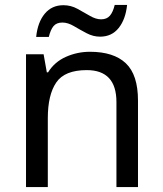

<svg xmlns="http://www.w3.org/2000/svg" viewBox="-20 -755 658 775"><path d="M343 -546Q439 -546 488 -499.5Q537 -453 537 -349V0H450V-343Q450 -472 330 -472Q241 -472 207 -422Q173 -372 173 -278V0H85V-536H156L169 -463H174Q200 -505 246 -525.5Q292 -546 343 -546ZM126 -606Q132 -665 160.5 -699.5Q189 -734 236 -734Q266 -734 292.5 -719.5Q319 -705 343 -691Q367 -677 388 -677Q411 -677 423.5 -691.5Q436 -706 443 -735H493Q487 -677 459 -642Q431 -607 384 -607Q356 -607 329.5 -621Q303 -635 278.5 -649.5Q254 -664 232 -664Q208 -664 196 -649.5Q184 -635 177 -606Z"/></svg>

Font: Noto Sans Deseret
Style: Regular
Weight: 400
Designer: Monotype Design Team
Foundry: Monotype Imaging Inc.
Version: Version 2.001; ttfautohint (v1.8.4.7-5d5b)